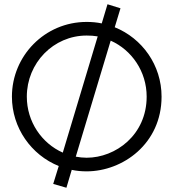

<svg xmlns="http://www.w3.org/2000/svg" viewBox="-20 -805 814 902"><path d="M519 -677 546 -766 485 -785 458 -695C435 -700 411 -702 387 -702C190 -702 36 -542 36 -351C36 -204 127 -77 256 -25L230 59L292 77L317 -7C340 -2 363 0 387 0C557 0 739 -130 739 -351C739 -499 648 -625 519 -677ZM439 -634 275 -88C176 -132 106 -233 106 -351C106 -509 231 -638 387 -638C405 -638 422 -637 439 -634ZM336 -69 500 -614C599 -570 669 -469 669 -351C669 -171 523 -64 387 -64C370 -64 352 -66 336 -69Z"/></svg>

Font: LilGrotesk
Style: Regular
Weight: 400
Designer: Bastien Sozeau
Foundry: NBR — Bastien Sozeau
Version: Version 2.001